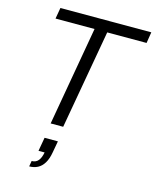

<svg xmlns="http://www.w3.org/2000/svg" viewBox="-139 -779 934 1155"><g transform="rotate(15 328.5 -201.5)"><path d="M214 0 322 -617H79L91 -686H657L646 -617H401L292 0ZM156 283 162 248Q188 248 203 230Q218 212 224 178H186L201 93H284L271 165Q264 206 248 232.5Q232 259 208.5 271Q185 283 156 283Z"/></g></svg>

Font: Archivo SemiBold Light
Style: Italic
Weight: 300
Italic angle: -10°
Version: Version 2.001